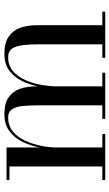

<svg xmlns="http://www.w3.org/2000/svg" viewBox="172 -682 510 895"><g transform="rotate(-90 427.5 -235.0)"><path d="M35 -13.5H98.5V-446.5H35V-460H187V-305.5Q194.5 -346 212.5 -383.8Q230.5 -421.5 262 -445.8Q293.5 -470 342 -470Q393 -470 421.2 -450.2Q449.5 -430.5 460.8 -396.5Q472 -362.5 472 -319V-315Q480 -353.5 497.5 -389Q515 -424.5 545.5 -447.2Q576 -470 623.5 -470Q674.5 -470 703.5 -450.2Q732.5 -430.5 744.8 -396.5Q757 -362.5 757 -319V-13.5H820V0H605V-13.5H668V-308Q668 -350 664.2 -382.8Q660.5 -415.5 648 -434Q635.5 -452.5 608.5 -452.5Q568.5 -452.5 542.2 -429.5Q516 -406.5 500.5 -370.8Q485 -335 478.5 -296.2Q472 -257.5 472 -226V-13.5H535.5V0H320.5V-13.5H383.5V-308Q383.5 -350 380.5 -382.8Q377.5 -415.5 365.5 -434Q353.5 -452.5 326.5 -452.5Q287.5 -452.5 260.5 -429.5Q233.5 -406.5 217.5 -370.8Q201.5 -335 194.2 -296.2Q187 -257.5 187 -226V-13.5H250V0H35Z"/></g></svg>

Font: Bodoni Moda 16pt
Style: Regular
Weight: 400
Version: Version 2.3